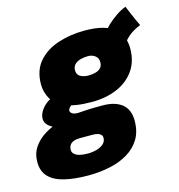

<svg xmlns="http://www.w3.org/2000/svg" viewBox="-187 -702 987 1059"><g transform="rotate(-15 306.0 -173.0)"><path d="M313 -137Q215 -137 161 -160.2Q107 -183.5 85.8 -221.5Q64.5 -259.5 64.5 -303Q64.5 -382 107.2 -431.8Q150 -481.5 220.5 -504.8Q291 -528 373.5 -528Q489 -528 540.2 -485Q591.5 -442 591.5 -368.5Q591.5 -293.5 554.5 -241.8Q517.5 -190 454.5 -163.5Q391.5 -137 313 -137ZM188.5 249.5Q112 249.5 54.8 236.2Q-2.5 223 -34.2 191.5Q-66 160 -66 105Q-66 57.5 -41.5 21.2Q-17 -15 24.5 -40.2Q66 -65.5 117 -80Q168 -94.5 221 -98.5Q251.5 -101 280.2 -102.2Q309 -103.5 362 -103.5Q433.5 -103.5 472.8 -72Q512 -40.5 512 23Q512 84.5 486 127.5Q460 170.5 415 197.5Q370 224.5 311.8 237Q253.5 249.5 188.5 249.5ZM215.5 132Q242.5 132 266.8 125.2Q291 118.5 306.2 104.8Q321.5 91 321.5 70.5Q321.5 59 314.5 52Q307.5 45 295.5 41.8Q283.5 38.5 268.5 38.5Q254 38.5 232.2 38.5Q210.5 38.5 194 38.5Q174 38.5 159.5 44Q145 49.5 137.2 60.8Q129.5 72 129.5 89.5Q129.5 102 139.5 111.8Q149.5 121.5 168.8 126.8Q188 132 215.5 132ZM131 -40Q71.5 -54 47.8 -73.2Q24 -92.5 24 -116.5Q24 -138.5 36.5 -159.2Q49 -180 68.8 -196Q88.5 -212 109 -218L218.5 -159Q198.5 -152.5 188.2 -142.2Q178 -132 178 -122.5Q178 -113 188.5 -105.8Q199 -98.5 221 -98.5ZM332 -283Q353 -283 371.5 -288Q390 -293 401.2 -304.8Q412.5 -316.5 412.5 -337.5Q412.5 -361 395.5 -374Q378.5 -387 355 -387Q335.5 -387 314.8 -382Q294 -377 280 -364.5Q266 -352 266 -328.5Q266 -304.5 285 -293.8Q304 -283 332 -283ZM569.5 -390.5 484.5 -483.5Q494.5 -503 518.2 -525.8Q542 -548.5 571 -568Q600 -587.5 625.5 -596.5Q630.5 -584 639.8 -561.8Q649 -539.5 659.5 -516.5Q670 -493.5 677.5 -478Q662.5 -472 646.8 -463.8Q631 -455.5 616.8 -444.8Q602.5 -434 590.2 -420.5Q578 -407 569.5 -390.5Z"/></g></svg>

Font: Grandstander Thin Black
Style: Italic
Weight: 900
Italic angle: -15°
Version: Version 1.200